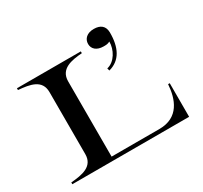

<svg xmlns="http://www.w3.org/2000/svg" viewBox="-158 -998 1280 1213"><g transform="rotate(-30 481.5 -391.0)"><path d="M885 -245C878 -141 839 -27 696 -27H347V-576C347 -667 433 -681 511 -687V-700H45V-687C129 -680 211 -667 211 -576V-124C211 -34 129 -20 45 -13V0H897V-245ZM602 -523 607 -505C693 -528 731 -602 730 -713C729 -759 701 -782 652 -782C602 -782 574 -754 574 -717C574 -681 602 -655 652 -655C669 -655 683 -655 698 -664C699 -606 661 -536 602 -523Z"/></g></svg>

Font: Sprat Extended Medium
Style: Regular
Weight: 500
Width: 9
Designer: Ethan Nakache
Foundry: Collletttivo
Version: Version 2.000;Glyphs 3.2 (3217)